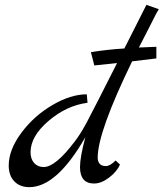

<svg xmlns="http://www.w3.org/2000/svg" viewBox="-20 -759 675 792"><path d="M625 -566V-518L525 -506Q383 -214 383 -109Q383 -93 391 -83.5Q399 -74 416.5 -74Q434 -74 457 -97L475 -80Q462 -51 430 -26.5Q398 -2 368 -2Q310 -2 310 -70Q310 -110 332 -193Q214 13 101 13Q62 13 39 -11Q16 -35 16 -76Q16 -141 68 -211Q120 -281 196 -325.5Q272 -370 338 -370L341 -335Q255 -324 180.5 -260.5Q106 -197 106 -131Q106 -103 121 -86.5Q136 -70 160 -70Q209 -70 288 -175Q311 -204 338.5 -255.5Q366 -307 463 -499L369 -489L355 -544Q425 -555 493 -559L584 -739L635 -721L624 -702Q614 -682 593.5 -642Q573 -602 553 -563Z"/></svg>

Font: Marck Script
Style: Regular
Weight: 400
Designer: Denis Masharov, Marck Fogel
Foundry: Denis Masharov
Version: Version 1.002